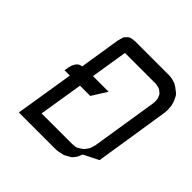

<svg xmlns="http://www.w3.org/2000/svg" viewBox="-157 -715 846 846"><g transform="rotate(45 266.5 -292.0)"><path d="M77.1 0 121.1 -273.9H87.9L90.8 -292L95.2 -309.1L99.1 -316.9L104 -326.2L112.8 -335L122.1 -338.9L130.9 -340.8L161.1 -532.2L166 -549.8L168.9 -559.1L173.8 -565.9L183.1 -575.2L191.9 -580.1L201.2 -582L216.8 -584H433.1L448.2 -582L471.2 -575.2L485.8 -565.9L506.8 -549.8L514.2 -541L525.9 -516.1L530.8 -498L533.2 -473.1L532.2 -455.1L477.1 -103L407.2 -67.9L399.9 -50.8L396 -43L384.8 -28.8L380.9 -24.9L367.2 -17.1L350.1 -7.8L325.2 -2L309.1 0ZM150.9 -67.9H342.8L359.9 -69.8L368.2 -71.8L377 -77.1L390.1 -85.9L395 -89.8L404.8 -103L410.2 -110.8L413.1 -120.1L418 -137.2L466.8 -445.8L467.8 -463.9L466.8 -473.1L464.8 -480L459 -494.1L455.1 -498L444.8 -506.8L437 -511.2L430.2 -513.2L414.1 -516.1H222.2L194.8 -344.2H292L248 -273.9H184.1Z"/></g></svg>

Font: Petahja
Style: Italic
Weight: 400
Designer: T. Christopher White
Version: Version 1.1